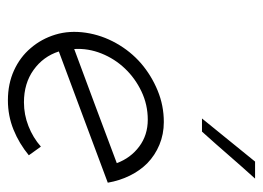

<svg xmlns="http://www.w3.org/2000/svg" viewBox="-109 -543 659 481"><g transform="rotate(90 220.5 -302.5)"><path d="M279.8 -343.2Q318.5 -343.2 347.2 -321.7Q375.8 -300.3 388.7 -265.6Q317.1 -238.9 246.2 -212.2Q175.3 -185.6 102.8 -158.9Q100.7 -194 114 -227.2Q127.3 -260.4 151.7 -286Q176 -311.6 209.1 -327.4Q242.3 -343.2 279.8 -343.2ZM437.7 -243Q432.5 -272.9 420 -298.2Q407.5 -323.5 389.1 -341.9Q369.1 -361.4 342.6 -372.4Q316.1 -383.4 285.7 -383.4Q244.3 -383.4 206.8 -367.9Q169.2 -352.4 138.8 -326.4Q108.4 -300 88.2 -264Q68 -228 62 -188Q56 -147 66.7 -111.8Q77.4 -76.6 100.8 -49.6Q123.2 -23.2 156.6 -8Q190 7.2 231.3 7.2Q270 7.2 304.7 -6.8Q339.4 -20.8 369 -45.2Q363.5 -52.9 358.2 -60.3Q352.8 -67.7 347.3 -75.4Q324.6 -55.5 295.9 -44.3Q267.2 -33 236.3 -33Q188.8 -33 155.2 -57.1Q121.5 -81.2 108.9 -120.4Q191.9 -151.5 273.5 -181.7Q355.2 -211.9 437.7 -243ZM276.8 -479H309.7Q343.3 -516.3 368.5 -545.5Q393.8 -574.7 427.4 -612H384.8Q357.8 -579 330.8 -545.5Q303.8 -512 276.8 -479Z"/></g></svg>

Font: Josefin Slab Thin
Style: Italic
Weight: 100
Italic angle: -12°
Designer: Santiago Orozco
Foundry: Typemade
Version: Version 2.000